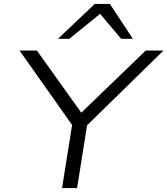

<svg xmlns="http://www.w3.org/2000/svg" viewBox="-20 -964 858 984"><path d="M298 0 355 -358 362 -306 80 -705H169L397 -386H396L727 -705H818L410 -306L432 -358L375 0ZM277 -765 466 -944H543L661 -765H601L493 -893L335 -765Z"/></svg>

Font: Nunito Sans 7pt Expanded Light
Style: Italic
Weight: 300
Width: 7
Italic angle: -9°
Designer: Vernon Adams
Foundry: Vernon Adams
Version: Version 3.101;gftools[0.9.27]